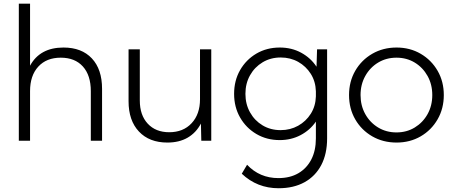

<svg xmlns="http://www.w3.org/2000/svg" viewBox="-20 -752 2433 1026"><path d="M80.6 0V-732.4H140.6V-400.9Q193.4 -498 319.3 -498Q416.5 -498 470.9 -439.9Q525.4 -381.8 525.4 -277.3V0H465.3V-265.1Q465.3 -349.6 422.9 -396.7Q380.4 -443.8 304.7 -443.8Q228.5 -443.8 184.6 -396Q140.6 -348.1 140.6 -265.1V0Z M1108.9 0H1055.7L1053.7 -91.8Q1027.8 -42.5 982.7 -16.4Q937.5 9.8 874.5 9.8Q777.8 9.8 722.4 -49.1Q667 -107.9 667 -210.9V-488.3H727.1V-214.8Q727.1 -136.7 769.5 -91.1Q812 -45.4 884.3 -45.4Q959 -45.4 1003.9 -93.5Q1048.8 -141.6 1048.8 -221.7V-488.3H1108.9Z M1474.6 -3.4Q1405.3 -3.4 1350.1 -35.9Q1294.9 -68.4 1262.9 -124.3Q1231 -180.2 1231 -250.5Q1231 -321.3 1262.9 -377.2Q1294.9 -433.1 1350.1 -465.6Q1405.3 -498 1475.1 -498Q1538.6 -498 1589.6 -470.2Q1640.6 -442.4 1671.4 -395.5L1674.3 -488.3H1728V-12.2Q1728 70.3 1696.8 129.9Q1665.5 189.5 1607.4 221.7Q1549.3 253.9 1468.8 253.9Q1354 253.9 1272 176.3L1300.3 128.4Q1367.7 199.7 1467.8 199.7Q1529.8 199.7 1574.5 173.6Q1619.1 147.5 1643.6 100.1Q1668 52.7 1668 -12.7V-102.1Q1636.7 -56.6 1586.4 -30Q1536.1 -3.4 1474.6 -3.4ZM1479.5 -56.6Q1531.2 -56.6 1573.2 -80.1Q1615.2 -103.5 1640.9 -144.3Q1666.5 -185.1 1668 -236.8V-264.2Q1666.5 -316.4 1640.9 -357.2Q1615.2 -397.9 1573.5 -421.4Q1531.7 -444.8 1480 -444.8Q1426.3 -444.8 1383.5 -419.2Q1340.8 -393.6 1316.2 -349.9Q1291.5 -306.2 1291.5 -250.5Q1291.5 -195.3 1316.2 -151.4Q1340.8 -107.4 1383.3 -82Q1425.8 -56.6 1479.5 -56.6Z M2099.1 9.8Q2026.9 9.8 1969.2 -23.4Q1911.6 -56.6 1878.4 -114Q1845.2 -171.4 1845.2 -244.1Q1845.2 -316.4 1878.4 -373.8Q1911.6 -431.2 1969.2 -464.6Q2026.9 -498 2099.1 -498Q2170.9 -498 2228 -464.6Q2285.2 -431.2 2318.4 -373.8Q2351.6 -316.4 2351.6 -244.1Q2351.6 -171.9 2318.4 -114.3Q2285.2 -56.6 2228 -23.4Q2170.9 9.8 2099.1 9.8ZM2098.6 -44.4Q2153.3 -44.4 2196.5 -70.8Q2239.7 -97.2 2264.9 -142.3Q2290 -187.5 2290 -244.1Q2290 -300.8 2264.9 -345.9Q2239.7 -391.1 2196.5 -417.5Q2153.3 -443.8 2098.6 -443.8Q2043.9 -443.8 2000.5 -417.5Q1957 -391.1 1931.9 -345.9Q1906.7 -300.8 1906.7 -244.1Q1906.7 -187.5 1931.9 -142.3Q1957 -97.2 2000.5 -70.8Q2043.9 -44.4 2098.6 -44.4Z"/></svg>

Font: Kumbh Sans Light
Style: Regular
Weight: 300
Version: Version 1.004